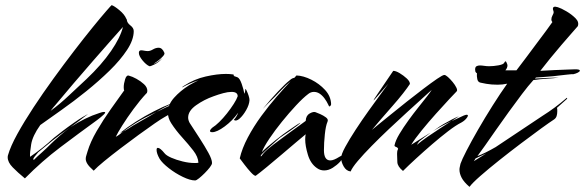

<svg xmlns="http://www.w3.org/2000/svg" viewBox="-20 -668 2279 748"><path d="M77 27Q49 4 29.5 -16Q10 -36 10 -55Q10 -60 11 -63Q21 -98 47.5 -146Q74 -194 110.5 -249.5Q147 -305 188 -361.5Q229 -418 268.5 -469.5Q308 -521 341 -561.5Q374 -602 394 -625Q414 -648 415 -648Q425 -645 445 -628.5Q465 -612 472 -595Q474 -593 474 -591Q475 -579 488 -569Q501 -559 501 -547Q501 -513 475 -473.5Q449 -434 407 -393Q365 -352 316 -312.5Q267 -273 219.5 -239.5Q172 -206 137 -181Q107 -139 101.5 -106Q96 -73 97 -57Q146 -90 190 -131Q201 -140 222.5 -156.5Q244 -173 267 -189Q290 -205 302 -212Q313 -218 319.5 -222Q326 -226 318 -220Q294 -201 254 -172Q311 -210 368 -228Q379 -232 385 -232Q395 -232 384 -221.5Q373 -211 358 -200Q289 -150 216 -95Q143 -40 77 27ZM177 -236Q215 -264 249 -296.5Q283 -329 317 -360Q376 -416 412.5 -469Q449 -522 459 -563Q441 -543 410.5 -508.5Q380 -474 343 -431.5Q306 -389 267.5 -344Q229 -299 195 -258Q192 -255 187.5 -249.5Q183 -244 177 -236ZM114 -47Q125 -58 142 -73Q159 -88 181 -110Q191 -120 211.5 -138Q232 -156 254 -172Q214 -144 184 -120Q154 -96 129 -75L115 -58Q109 -51 110 -47Q111 -43 114 -47Z M562 -410Q549 -416 535 -433Q521 -450 521 -462Q521 -472 530 -472Q535 -472 542 -470.5Q549 -469 556 -469Q565 -469 576 -475.5Q587 -482 598 -482Q612 -482 620 -463Q623 -458 615 -449Q607 -440 596.5 -432Q586 -424 579 -420Q584 -420 595 -427.5Q606 -435 613 -442Q600 -426 583 -417.5Q566 -409 562 -410ZM345 -3Q327 -19 320.5 -29.5Q314 -40 314 -49Q314 -56 316.5 -63Q319 -70 321 -78Q332 -115 357 -158Q382 -201 411.5 -242.5Q441 -284 464 -316Q462 -318 462 -328Q462 -342 467.5 -359.5Q473 -377 483 -373Q495 -370 511.5 -361Q528 -352 541 -340Q554 -328 554 -314Q554 -311 552 -305H551Q525 -277 500 -243Q475 -209 456.5 -179.5Q438 -150 431 -135Q437 -138 444 -143Q451 -148 459 -155Q454 -152 450.5 -151Q447 -150 449 -151Q475 -172 509.5 -194Q544 -216 580 -234.5Q616 -253 648 -265H650Q652 -265 647.5 -262.5Q643 -260 636 -257Q629 -254 617 -247.5Q605 -241 590 -232Q604 -238 619 -246Q634 -254 650 -259Q655 -261 659.5 -262Q664 -263 666 -263Q673 -263 673 -258Q673 -251 659 -238Q645 -225 623 -213Q610 -206 582.5 -187Q555 -168 520 -142.5Q485 -117 449.5 -90Q414 -63 386 -40Q358 -17 345 -3ZM459 -155Q464 -157 469.5 -160.5Q475 -164 477 -165Q496 -178 527.5 -195.5Q559 -213 590 -232Q540 -208 511 -190Q482 -172 459 -155Z M740 35Q721 35 692 21Q663 7 637.5 -13Q612 -33 602 -49Q590 -70 590 -84Q590 -92 595 -92Q604 -92 621 -71Q628 -62 647.5 -53.5Q667 -45 691.5 -39Q716 -33 737 -33Q742 -33 745.5 -33Q749 -33 753 -34Q752 -57 733 -81.5Q714 -106 689.5 -133Q665 -160 647 -188Q634 -208 634 -230Q634 -260 658 -287Q682 -314 717 -336Q726 -341 735 -346Q744 -351 753 -355Q737 -350 721 -343Q705 -336 691 -328H690Q689 -328 692 -330.5Q695 -333 697 -334Q737 -360 781.5 -370Q826 -380 860 -380Q868 -380 875 -379.5Q882 -379 888 -378Q891 -377 892 -375Q893 -373 888 -373L905 -367Q914 -363 921.5 -341.5Q929 -320 932 -303Q932 -303 932.5 -303.5Q933 -304 933 -305Q935 -310 935 -313.5Q935 -317 936 -321Q937 -323 941 -314.5Q945 -306 948.5 -295.5Q952 -285 952 -278Q951 -260 939 -239Q927 -218 913.5 -206Q900 -194 891 -201Q902 -213 908 -229Q886 -198 855.5 -175.5Q825 -153 807 -153Q798 -153 798 -158Q798 -161 802.5 -166Q807 -171 809 -172Q819 -178 834 -192.5Q849 -207 864 -226Q879 -245 890.5 -263Q902 -281 906 -293Q906 -310 882 -310Q868 -310 849.5 -305Q831 -300 812 -293Q775 -280 744 -258Q713 -236 713 -210Q713 -200 719 -189Q738 -160 758 -129Q778 -98 792 -72.5Q806 -47 806 -33Q806 -27 797.5 -16Q789 -5 777.5 6.5Q766 18 755.5 26.5Q745 35 740 35Z M976 17Q970 17 957.5 3.5Q945 -10 932.5 -26.5Q920 -43 914 -51Q923 -90 945.5 -132.5Q968 -175 998 -216Q1028 -257 1058.5 -292Q1089 -327 1112 -351Q1095 -338 1076 -317.5Q1057 -297 1050 -290Q1038 -278 1026 -266.5Q1014 -255 1004 -244Q1034 -281 1063.5 -312Q1093 -343 1106 -353Q1109 -356 1114.5 -360Q1120 -364 1127 -365L1135 -374Q1162 -373 1193 -357.5Q1224 -342 1246.5 -317.5Q1269 -293 1270 -262Q1270 -258 1266 -254.5Q1262 -251 1260 -258Q1253 -273 1244 -285Q1235 -297 1224 -304Q1214 -310 1203 -310Q1191 -310 1181 -302Q1161 -287 1133.5 -257.5Q1106 -228 1078.5 -194Q1051 -160 1029.5 -128Q1008 -96 1000 -75Q1006 -82 1021 -95Q1036 -108 1053 -121.5Q1070 -135 1082 -144Q1086 -147 1099 -156Q1112 -165 1126.5 -175Q1141 -185 1150 -190Q1150 -188 1138.5 -179Q1127 -170 1111 -159Q1095 -148 1081.5 -139Q1068 -130 1065 -127Q1054 -117 1039.5 -104Q1025 -91 1013 -80Q1001 -69 997 -64Q995 -60 996 -59Q997 -58 1000 -62Q1009 -75 1027 -90Q1045 -105 1066.5 -120.5Q1088 -136 1105 -149Q1125 -164 1141.5 -175.5Q1158 -187 1171 -197Q1172 -218 1186.5 -226Q1201 -234 1209 -231Q1215 -229 1227.5 -223.5Q1240 -218 1250 -210.5Q1260 -203 1256 -194Q1249 -178 1245.5 -144.5Q1242 -111 1242 -83Q1242 -43 1267 -43Q1280 -43 1302 -57Q1310 -62 1314 -62Q1317 -62 1317 -59Q1317 -55 1312 -47.5Q1307 -40 1305 -38Q1293 -25 1276.5 -14.5Q1260 -4 1243 -4Q1236 -4 1229 -6Q1222 -8 1215 -13Q1190 -30 1179.5 -65Q1169 -100 1169 -125Q1169 -131 1169.5 -136Q1170 -141 1171 -145Q1160 -136 1134.5 -114.5Q1109 -93 1078 -66.5Q1047 -40 1019 -17Q991 6 976 17Z M1346 0Q1329 -2 1319 -19.5Q1309 -37 1309 -53Q1309 -66 1325 -95.5Q1341 -125 1365.5 -162.5Q1390 -200 1416.5 -237Q1443 -274 1464 -302.5Q1485 -331 1493 -342Q1468 -314 1452.5 -295.5Q1437 -277 1435 -277Q1434 -277 1451.5 -303Q1469 -329 1512 -392Q1522 -392 1537 -383Q1552 -374 1564.5 -362.5Q1577 -351 1577 -341Q1568 -327 1550 -304Q1532 -281 1509 -255Q1486 -229 1465 -204.5Q1444 -180 1429 -162Q1432 -165 1452 -181Q1472 -197 1502 -221.5Q1532 -246 1565.5 -272.5Q1599 -299 1630 -322.5Q1661 -346 1683 -361Q1705 -376 1711 -376Q1716 -376 1725 -368Q1734 -360 1743.5 -348.5Q1753 -337 1758 -326.5Q1763 -316 1759 -312Q1753 -306 1730.5 -282Q1708 -258 1678.5 -225Q1649 -192 1622.5 -159.5Q1596 -127 1582 -104L1652 -148Q1660 -153 1652 -147Q1644 -141 1632 -132Q1620 -123 1614 -118Q1611 -115 1607 -108.5Q1603 -102 1606 -105Q1621 -118 1644 -134Q1667 -150 1692.5 -166.5Q1718 -183 1738 -196Q1720 -187 1703 -178Q1686 -169 1667 -157L1681 -167Q1690 -174 1707 -184Q1724 -194 1741.5 -203Q1759 -212 1768 -215L1739 -196Q1750 -201 1762 -206.5Q1774 -212 1787 -218Q1795 -221 1798 -221Q1807 -221 1799.5 -210Q1792 -199 1778 -191Q1756 -180 1726 -157Q1696 -134 1663.5 -106Q1631 -78 1601 -50.5Q1571 -23 1550 -2Q1529 -19 1528 -36Q1527 -53 1527 -66V-70Q1527 -73 1527.5 -77.5Q1528 -82 1531 -88Q1530 -93 1523 -95.5Q1516 -98 1517 -102Q1521 -121 1536 -146Q1551 -171 1570.5 -198Q1590 -225 1610 -250Q1630 -275 1644 -293Q1658 -311 1662 -318Q1651 -308 1625 -284.5Q1599 -261 1565.5 -230.5Q1532 -200 1496 -166Q1460 -132 1428 -99.5Q1396 -67 1374 -41Q1352 -15 1346 0Z M1809 60Q1787 41 1778.5 24.5Q1770 8 1770 -7Q1770 -13 1771.5 -18.5Q1773 -24 1774 -30Q1779 -45 1797.5 -81Q1816 -117 1842.5 -163Q1869 -209 1899 -256.5Q1929 -304 1956 -342Q1947 -340 1937.5 -339Q1928 -338 1919 -338Q1894 -338 1874.5 -341.5Q1855 -345 1852 -346Q1842 -348 1839.5 -359.5Q1837 -371 1838 -383Q1835 -384 1834 -386Q1833 -388 1832 -389Q1832 -391 1831.5 -393Q1831 -395 1831 -397Q1831 -407 1836.5 -410Q1842 -413 1849 -413Q1857 -413 1866.5 -411.5Q1876 -410 1886 -410Q1903 -410 1922 -413.5Q1941 -417 1944 -423Q1947 -429 1950 -429Q1952 -429 1956 -418Q1956 -417 1956.5 -416Q1957 -415 1957 -413Q1957 -404 1949 -394H1992Q2009 -416 2029.5 -443.5Q2050 -471 2070.5 -498.5Q2091 -526 2107.5 -548Q2124 -570 2132 -582Q2128 -586 2128 -592Q2128 -600 2132.5 -608Q2137 -616 2137 -620Q2137 -623 2135.5 -627Q2134 -631 2134 -634Q2134 -642 2143 -642Q2145 -642 2153 -640Q2166 -636 2186.5 -624Q2207 -612 2222 -597Q2237 -582 2231 -566Q2224 -558 2206.5 -538Q2189 -518 2167 -492.5Q2145 -467 2123.5 -440.5Q2102 -414 2085 -392Q2112 -394 2140.5 -395Q2169 -396 2191.5 -397Q2214 -398 2221 -398Q2239 -398 2239 -393Q2239 -389 2231 -385Q2223 -381 2214 -379Q2213 -380 2186.5 -377Q2160 -374 2134 -371Q2122 -370 2103.5 -368.5Q2085 -367 2068 -366L2064 -362Q2086 -363 2113.5 -364.5Q2141 -366 2157 -366Q2140 -363 2112 -361.5Q2084 -360 2058 -356Q2038 -334 2013.5 -301.5Q1989 -269 1962.5 -232.5Q1936 -196 1912 -161.5Q1888 -127 1869 -100Q1850 -73 1840 -60Q1854 -65 1873 -74.5Q1892 -84 1911 -95Q1955 -124 2005.5 -158Q2056 -192 2094 -217Q2118 -232 2141.5 -249.5Q2165 -267 2187 -286Q2189 -288 2189.5 -286Q2190 -284 2188 -282L2150 -248Q2151 -244 2151 -240.5Q2151 -237 2151 -233Q2151 -224 2148.5 -216Q2146 -208 2139 -203Q2122 -192 2087.5 -167Q2053 -142 2010 -109.5Q1967 -77 1925.5 -44Q1884 -11 1852 17Q1820 45 1809 60ZM1826 -40 1874 -70 1833 -51Z"/></svg>

Font: Smooch
Style: Regular
Weight: 400
Designer: Robert E. Leuschke
Foundry: Robert E. Leuschke
Version: Version 1.010; ttfautohint (v1.8.3)